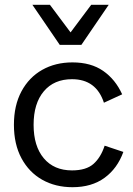

<svg xmlns="http://www.w3.org/2000/svg" viewBox="-20 -770 554 800"><path d="M282 -510Q359 -510 410 -474.5Q461 -439 489 -377L413 -342Q381 -440 280 -440Q205 -440 162.5 -389.5Q120 -339 120 -250Q120 -161 162.5 -110.5Q205 -60 280 -60Q339 -60 369.5 -87Q400 -114 416 -163L494 -137Q469 -68 415.5 -29Q362 10 282 10Q211 10 156 -21Q101 -52 69.5 -110.5Q38 -169 38 -250Q38 -331 69.5 -389.5Q101 -448 156 -479Q211 -510 282 -510ZM433 -750 319 -583H229L115 -750H188L274 -635L360 -750Z"/></svg>

Font: Prodigy Sans
Style: Regular
Weight: 400
Designer: Wei Huang
Foundry: Wei Huang
Version: Version 1.003; ttfautohint (v1.8.3)